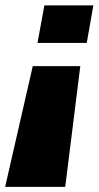

<svg xmlns="http://www.w3.org/2000/svg" viewBox="-74 -610 374 727"><path d="M230 -359.5H50L-54.5 97.5H173ZM254.5 -447.5 279.5 -589.5H94L68 -447.5Z"/></svg>

Font: Anybody Expanded
Style: Bold Italic
Weight: 700
Width: 7
Italic angle: -10°
Version: Version 1.113;gftools[0.9.25]